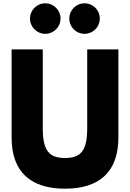

<svg xmlns="http://www.w3.org/2000/svg" viewBox="-20 -1123 784 1158"><path d="M253 -1103C202 -1103 161 -1062 161 -1011C161 -960 202 -919 253 -919C304 -919 345 -960 345 -1011C345 -1062 304 -1103 253 -1103ZM490 -1103C439 -1103 398 -1062 398 -1011C398 -960 439 -919 490 -919C541 -919 582 -960 582 -1011C582 -1062 541 -1103 490 -1103ZM506 -825H694V-293C694 -89 582 15 372 15C162 15 50 -89 50 -293V-825H238V-348C238 -210 280 -170 372 -170C464 -170 506 -210 506 -348Z"/></svg>

Font: Hussar Techniczny
Style: Bold 
Weight: 700
Foundry: Cannot Into Space Fonts
Version: Version 0.77